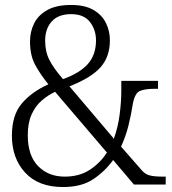

<svg xmlns="http://www.w3.org/2000/svg" viewBox="-20 -744 695 774"><path d="M234 10Q135 10 81.5 -48Q28 -106 28 -197Q28 -280 68 -327Q108 -374 175 -404Q142 -445 121.5 -483Q101 -521 101 -577Q101 -617 118 -650.5Q135 -684 171.5 -704Q208 -724 267 -724Q322 -724 356.5 -704Q391 -684 407 -651.5Q423 -619 423 -582Q423 -515 385 -472.5Q347 -430 260 -396L439 -185Q456 -232 462.5 -283.5Q469 -335 469 -377V-418H617V-386H602Q564 -386 543.5 -377Q523 -368 515 -323Q509 -283 498 -238.5Q487 -194 468 -153L552 -57Q565 -42 583 -37Q601 -32 638 -32H648V0H520L436 -99Q404 -54 356.5 -22Q309 10 234 10ZM234 -425Q303 -450 335 -487Q367 -524 367 -581Q367 -624 342.5 -655.5Q318 -687 267 -687Q215 -687 188.5 -657.5Q162 -628 162 -580Q162 -536 179 -502.5Q196 -469 234 -425ZM241 -32Q300 -32 342 -59.5Q384 -87 411 -129L202 -374Q173 -360 148 -338.5Q123 -317 107.5 -283Q92 -249 92 -199Q92 -117 133.5 -74.5Q175 -32 241 -32Z"/></svg>

Font: Noto Serif Tamil SemiCondensed Light
Style: Italic
Weight: 300
Width: 4
Italic angle: -12°
Designer: Indian Type Foundry, Tom Grace, and the Monotype Design Team
Foundry: Monotype Imaging Inc.
Version: Version 2.003; ttfautohint (v1.8.4.7-5d5b)